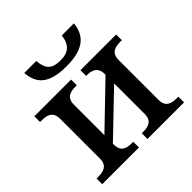

<svg xmlns="http://www.w3.org/2000/svg" viewBox="-191 -909 1072 1072"><g transform="rotate(-45 344.5 -373.5)"><path d="M346 -606C490 -606 536 -666 544 -747H448C441 -678 404 -653 347 -653C282 -653 253 -674 247 -747H152C159 -664 199 -606 346 -606ZM21 0H311V-45H301C261 -45 223 -53 223 -111V-118L466 -351V-111C466 -53 428 -45 388 -45H378V0H667V-45H655C615 -45 576 -53 576 -111V-425C576 -483 615 -491 655 -491H667V-536H385V-491H388C428 -491 466 -482 466 -424V-419L223 -185V-425C223 -483 261 -491 301 -491H311V-536H21V-491H34C74 -491 113 -482 113 -424V-111C113 -53 74 -45 34 -45H21Z"/></g></svg>

Font: Noto Serif Thai Medium
Style: Regular
Weight: 500
Designer: Monotype Design Team
Foundry: Monotype Imaging Inc.
Version: Version 1.901;PS 001.901;hotconv 1.0.88;makeotf.lib2.5.64775